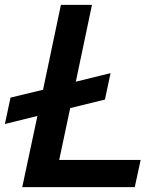

<svg xmlns="http://www.w3.org/2000/svg" viewBox="-81 -765 656 785"><path d="M10 0 72 -291 -61 -258 -38 -366 95 -398 168 -745H295L229 -431L371 -466L348 -358L206 -323L161 -111H494L470 0Z"/></svg>

Font: Plus Jakarta Display Medium
Style: Italic
Weight: 500
Italic angle: -12°
Designer: Gumpita Rahayu
Foundry: Tokotype Studio
Version: Version 1.000